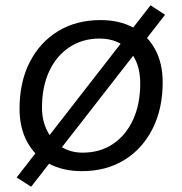

<svg xmlns="http://www.w3.org/2000/svg" viewBox="-20 -636 690 727"><path d="M98 71 43 36 550 -616 605 -580ZM290 12Q218 12 165 -16.5Q112 -45 83 -98.5Q54 -152 54 -224Q54 -325 92.5 -400.5Q131 -476 200 -518Q269 -560 361 -560Q432 -560 485 -531.5Q538 -503 567 -450Q596 -397 596 -324Q596 -224 557.5 -148Q519 -72 450.5 -30Q382 12 290 12ZM293 -58Q359 -58 408 -91Q457 -124 484 -183Q511 -242 511 -320Q511 -399 469 -444.5Q427 -490 357 -490Q292 -490 242.5 -457Q193 -424 166 -365.5Q139 -307 139 -228Q139 -180 158.5 -141Q178 -102 212.5 -80Q247 -58 293 -58Z"/></svg>

Font: Azeret Mono Thin Light
Style: Italic
Weight: 300
Italic angle: -12°
Version: Version 1.002